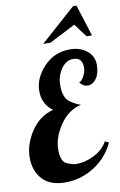

<svg xmlns="http://www.w3.org/2000/svg" viewBox="-108 -1058 711 1135"><g transform="rotate(-10 247.5 -491.0)"><path d="M462.9 -811 402.8 -891.1 246.1 -811H202.1L414.1 -1000H435.1L495.1 -811ZM416 -630.9Q416 -692.9 361.3 -692.9Q317.4 -692.9 288.1 -649.7Q258.8 -606.4 258.8 -551.8Q258.8 -477.1 295.9 -451.2Q333 -425.3 359.9 -418Q282.7 -401.4 231.9 -326.7Q181.2 -252 181.2 -180.2Q181.2 -108.4 215.6 -93.3Q250 -78.1 274.4 -78.1Q326.7 -78.1 380.6 -105.5Q434.6 -132.8 460.9 -180.2L483.9 -169.9Q444.3 -83.5 363.8 -32.7Q283.2 18.1 190.9 18.1Q98.6 18.1 52.7 -32.5Q6.8 -83 6.8 -162.1Q6.8 -241.2 57.6 -318.4Q108.4 -395.5 191.9 -417Q130.9 -461.4 130.9 -539.6Q130.9 -617.7 194.3 -684.8Q257.8 -752 350.1 -752Q412.1 -752 452.6 -719.5Q493.2 -687 493.2 -634.8Q493.2 -582.5 471.2 -552.7Q449.2 -522.9 420.4 -522.9Q391.6 -522.9 372.1 -549.8Q389.2 -555.7 402.6 -582.5Q416 -609.4 416 -630.9Z"/></g></svg>

Font: Lobster-Regular
Style: Regular
Weight: 400
Designer: Pablo Impallari
Foundry: Pablo Impallari
Version: Version 1.007; ttfautohint (v1.1) -l 8 -r 50 -G 50 -x 14 -D 